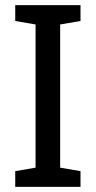

<svg xmlns="http://www.w3.org/2000/svg" viewBox="-20 -731 374 751"><path d="M39.6 -648.9V-710.9H294.9V-648.9L215.3 -635.3V-75.2L294.9 -61.5V0H39.6V-61.5L119.1 -75.2V-635.3Z"/></svg>

Font: Battambang
Style: Regular
Weight: 400
Designer: Danh Hong
Version: Version 8.002; ttfautohint (v1.8.3)